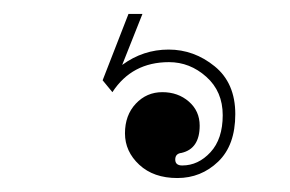

<svg xmlns="http://www.w3.org/2000/svg" viewBox="-20 -20 415 275"><path d="M155 73Q185 51 221.5 51Q258 51 287.5 75Q317 99 317 143.5Q317 188 292.5 211.5Q268 235 234 235Q200 235 179.5 216Q159 197 159 171Q159 145 174.5 128.5Q190 112 212.5 112Q235 112 250.5 125.5Q266 139 266 160Q266 193 240 199Q231 200 231 208.5Q231 217 241 217Q264 217 281.5 198Q299 179 299 145Q299 111 275.5 90Q252 69 222 69Q169 69 141 112L127 95L164 0H184Z"/></svg>

Font: Elsie Swash Caps
Style: Regular
Weight: 400
Designer: Alejandro Inler
Foundry: Alejandro Inler
Version: 1.003